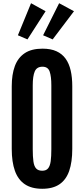

<svg xmlns="http://www.w3.org/2000/svg" viewBox="-20 -1175 528 1205"><path d="M245.1 9.8Q178.2 9.8 136 -18.6Q93.8 -46.9 73.7 -102.5Q53.7 -158.2 53.7 -240.2V-633.3Q53.7 -707.5 73.2 -760.3Q92.8 -813 135.3 -841.3Q177.7 -869.6 246.6 -869.6Q298.3 -869.6 334 -853.5Q369.6 -837.4 391.6 -806.9Q413.6 -776.4 423.6 -732.7Q433.6 -689 433.6 -633.3V-240.2Q433.6 -158.2 414.3 -102.5Q395 -46.9 353.5 -18.6Q312 9.8 245.1 9.8ZM245.1 -103.5Q269.5 -103.5 281.7 -118.2Q293.9 -132.8 298.1 -162.8Q302.2 -192.9 302.2 -238.8V-639.2Q302.2 -695.3 291.7 -725.8Q281.2 -756.3 246.6 -756.3Q210.9 -756.3 198.2 -726.8Q185.5 -697.3 185.5 -639.6V-238.8Q185.5 -191.9 189.7 -161.9Q193.8 -131.8 206.8 -117.7Q219.7 -103.5 245.1 -103.5ZM310.5 -927.7 250.5 -953.6 351.1 -1154.8 444.3 -1104.5ZM152.3 -927.7 92.3 -953.6 174.8 -1154.8 266.1 -1104.5Z"/></svg>

Font: Antonio
Style: Bold
Weight: 700
Designer: Vernon Adams
Foundry: Vernon Adams
Version: Version 1.002